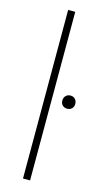

<svg xmlns="http://www.w3.org/2000/svg" viewBox="-125 -848 480 889"><g transform="rotate(15 115.0 -404.0)"><path d="M85 0V-808H119V0ZM167.5 -396Q167.5 -410 176.2 -419Q185 -428 198.5 -428Q212 -428 220.8 -419Q229.5 -410 229.5 -396Q229.5 -382 220.8 -373.5Q212 -365 198.5 -365Q185 -365 176.2 -373.5Q167.5 -382 167.5 -396Z"/></g></svg>

Font: Encode Sans Thin
Style: Regular
Weight: 250
Designer: Multiple Designers
Foundry: Impallari Type
Version: Version 2.000